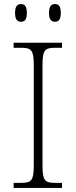

<svg xmlns="http://www.w3.org/2000/svg" viewBox="-20 -924 374 944"><path d="M250 -817C268 -817 279 -827 279 -861C279 -894 268 -904 250 -904C233 -904 221 -894 221 -861C221 -827 233 -817 250 -817ZM83 -817C101 -817 112 -827 112 -861C112 -894 101 -904 83 -904C66 -904 54 -894 54 -861C54 -827 66 -817 83 -817ZM47 0H285V-25H251C202 -25 189 -35 189 -109V-605C189 -679 202 -689 251 -689H285V-714H47V-689H84C133 -689 146 -679 146 -605V-109C146 -35 133 -25 84 -25H47Z"/></svg>

Font: Noto Serif Myanmar ExtraLight
Style: Regular
Weight: 200
Designer: Ben Mitchell and the Monotype Design Team
Foundry: Monotype Imaging Inc.
Version: Version 2.106